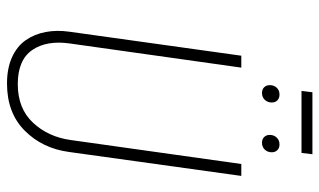

<svg xmlns="http://www.w3.org/2000/svg" viewBox="-208 -724 942 567"><g transform="rotate(90 263.5 -441.0)"><path d="M432.1 -859.9H249L252.9 -892.1H436ZM254.9 -743.2Q244.6 -743.2 238.3 -749.5Q231.9 -755.9 231.9 -766.1Q231.9 -778.3 239.5 -786.6Q247.1 -794.9 259.8 -794.9Q270.5 -794.9 276.9 -788.6Q283.2 -782.2 283.2 -772Q283.2 -759.8 275.4 -751.5Q267.6 -743.2 254.9 -743.2ZM401.9 -743.2Q391.6 -743.2 385.3 -749.5Q378.9 -755.9 378.9 -766.1Q378.9 -778.3 386.7 -786.6Q394.5 -794.9 407.2 -794.9Q417.5 -794.9 423.8 -788.6Q430.2 -782.2 430.2 -772Q430.2 -759.8 422.4 -751.5Q414.6 -743.2 401.9 -743.2ZM500 -682.1 429.2 -172.9Q418.5 -94.2 366 -42.2Q313.5 9.8 227.1 9.8Q182.1 9.8 149.4 -5.1Q116.7 -20 98.9 -45.9Q81.1 -71.8 75 -104.5Q68.8 -137.2 74.2 -174.8L145 -682.1H180.2L108.9 -175.8Q99.1 -106.9 128.4 -64.5Q157.7 -22 229 -22Q300.8 -22 342.8 -66.9Q384.8 -111.8 394 -178.2L464.8 -682.1Z"/></g></svg>

Font: Fira Sans Compressed UltraLight
Style: Italic
Weight: 200
Width: 3
Italic angle: -8°
Designer: Carrois Corporate & Edenspiekermann AG
Foundry: Carrois Corporate GbR & Edenspiekermann AG
Version: Version 4.203;PS 004.203;hotconv 1.0.88;makeotf.lib2.5.64775